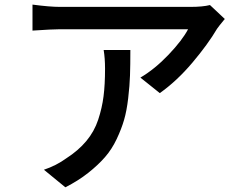

<svg xmlns="http://www.w3.org/2000/svg" viewBox="-20 -757 1040 822"><path d="M423.8 -543H538.1Q538.1 -478.5 536.6 -434.6Q535.2 -390.6 528.8 -336.4Q522.5 -282.2 511.2 -243.7Q500 -205.1 479.5 -161.6Q459 -118.2 429.7 -84.5Q400.4 -50.8 357.9 -17.1Q315.4 16.6 259.8 44.9L168 -30.3Q220.7 -47.9 263.7 -79.1Q315.4 -112.3 349.6 -153.3Q383.8 -194.3 400.4 -244.6Q417 -294.9 423.3 -344.7Q429.7 -394.5 429.7 -462.9Q429.7 -507.8 423.8 -543ZM878.9 -735.4 942.4 -675.8Q914.1 -641.6 909.2 -633.8Q870.1 -567.4 803.7 -488.8Q737.3 -410.2 664.1 -358.4L581.1 -424.8Q642.6 -460.9 701.7 -522.9Q760.7 -585 785.2 -631.8H236.3Q205.1 -631.8 119.1 -626V-737.3Q193.4 -727.5 236.3 -727.5H794.9Q847.7 -727.5 878.9 -735.4Z"/></svg>

Font: Gen Shin Gothic Monospace Medium
Style: Regular
Weight: 500
Designer: [Source Han Sans]
Ryoko NISHIZUKA  (kana & ideographs); Paul D. Hunt (Latin, Greek & Cyrillic); Wenlong ZHANG  (bopomofo
Version: Version 1.002.20150607